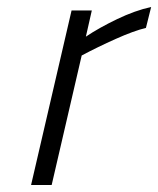

<svg xmlns="http://www.w3.org/2000/svg" viewBox="-20 -530 453 550"><path d="M185 -500H243L226 -425Q263 -450 315 -475Q367 -500 413 -510L398 -450Q364 -442 311.5 -418.5Q259 -395 214 -371L128 0H69Z"/></svg>

Font: Cairo Light
Style: Italic
Weight: 300
Italic angle: -13°
Designer: Mohamed Gaber, Accademia di Belle Arti di Urbino and others
Foundry: Kief Type Foundry, Accademia di Belle Arti di Urbino and others
Version: Version 3.011